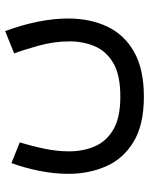

<svg xmlns="http://www.w3.org/2000/svg" viewBox="60 -402 558 717"><g transform="rotate(-90 338.5 -43.0)"><path d="M336.4 127.9Q418 127.9 462.6 101.3Q507.3 74.7 525.1 31.5Q543 -11.7 543 -61Q543 -119.1 527.3 -175.8Q511.7 -232.4 498 -268.6L581.5 -302.2Q604.5 -239.3 616.5 -179.9Q628.4 -120.6 628.4 -66.9Q628.4 15.6 597.9 79.6Q567.4 143.6 502.9 179.7Q438.5 215.8 336.4 215.8Q231 215.8 167.7 177.2Q104.5 138.7 76.4 74.5Q48.3 10.3 48.3 -66.4Q48.3 -118.2 59.1 -172.6Q69.8 -227.1 88.4 -278.8L166 -247.6Q151.9 -202.6 142.1 -155.3Q132.3 -107.9 132.3 -63.5Q132.3 -10.7 151.1 32.7Q169.9 76.2 214.4 102.1Q258.8 127.9 336.4 127.9Z"/></g></svg>

Font: Vazirmatn RD
Style: Regular
Weight: 400
Designer: Saber Rastikerdar
Foundry: Saber Rastikerdar
Version: Version 32.102